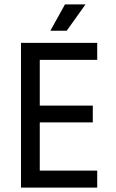

<svg xmlns="http://www.w3.org/2000/svg" viewBox="-20 -849 525 869"><path d="M420 -655V-578H160V-371H400V-295H160V-77H420V0H75V-655ZM367 -829 282 -710H208L274 -829Z"/></svg>

Font: Ropa Sans
Style: Regular
Weight: 400
Designer: Botio Nikoltchev
Foundry: Botio Nikoltchev
Version: Version 1.100